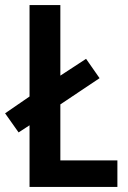

<svg xmlns="http://www.w3.org/2000/svg" viewBox="-30 -734 502 754"><path d="M86 0V-242L43 -214L-10 -289L86 -355V-714H207V-437L308 -503L361 -427L207 -324V-104H431V0Z"/></svg>

Font: Noto Sans Khmer Condensed SemiBold
Style: Regular
Weight: 600
Width: 3
Designer: Danh Hong and the Monotype Design Team
Foundry: Monotype Imaging Inc.
Version: Version 2.004